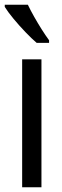

<svg xmlns="http://www.w3.org/2000/svg" viewBox="-28 -786 259 806"><path d="M146 0H65V-537H146ZM89 -766Q100 -743 115.5 -715.5Q131 -688 147.5 -662Q164 -636 178 -617V-606H126Q106 -623 79.5 -650.5Q53 -678 29 -707Q5 -736 -8 -757V-766Z"/></svg>

Font: Noto Sans Tamil ExtraCondensed
Style: Regular
Weight: 400
Width: 2
Designer: Jelle Bosma - Monotype Design Team
Foundry: Monotype Imaging Inc.
Version: Version 2.004; ttfautohint (v1.8.4.7-5d5b)